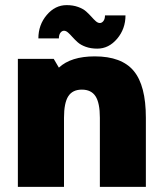

<svg xmlns="http://www.w3.org/2000/svg" viewBox="-20 -730 630 750"><path d="M189.9 -500 210 -465.8Q257.3 -509.8 350.1 -509.8Q455.1 -509.8 502.4 -452.9Q549.8 -396 549.8 -270V0H370.1V-270Q370.1 -327.6 353.3 -353.8Q336.4 -379.9 299.8 -379.9Q263.2 -379.9 246.6 -353.8Q230 -327.6 230 -270V0H49.8V-500ZM129.9 -580.1Q129.9 -632.8 162.6 -671.4Q195.3 -710 240.2 -710Q265.1 -710 284.9 -702.9Q304.7 -695.8 316.4 -685.3Q328.1 -674.8 337.2 -664.6Q346.2 -654.3 354.2 -647.2Q362.3 -640.1 370.1 -640.1Q377.9 -640.1 384 -647.9Q390.1 -655.8 390.1 -669.9H470.2Q470.2 -617.2 437.5 -578.6Q404.8 -540 359.9 -540Q335 -540 315.2 -547.1Q295.4 -554.2 283.7 -564.7Q272 -575.2 262.9 -585.4Q253.9 -595.7 245.8 -602.8Q237.8 -609.9 230 -609.9Q222.2 -609.9 216.1 -602.1Q210 -594.2 210 -580.1Z"/></svg>

Font: Fivo Sans Heavy
Style: Regular
Weight: 900
Designer: Alexander Slobzheninov
Foundry: Alexander Slobzheninov
Version: 1.0